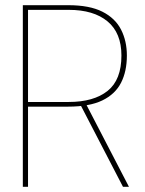

<svg xmlns="http://www.w3.org/2000/svg" viewBox="-20 -720 559 740"><path d="M68 0V-700H243Q325 -700 374.5 -675Q424 -650 446.5 -606Q469 -562 469 -506Q469 -445 446.5 -401Q424 -357 374.5 -333Q325 -309 243 -309H88V0ZM454 0 287 -322H310L477 0ZM88 -327H245Q341 -327 394.5 -369.5Q448 -412 448 -506Q448 -593 394.5 -637.5Q341 -682 245 -682H88Z"/></svg>

Font: DM Sans 28pt Thin
Style: Regular
Weight: 250
Version: Version 4.004;gftools[0.9.30]